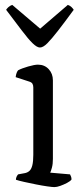

<svg xmlns="http://www.w3.org/2000/svg" viewBox="-20 -764 342 784"><path d="M202 0Q194 0 173 -3Q152 -6 127 -11Q102 -16 79.5 -21Q57 -26 45 -30Q45 -37 48 -43Q51 -49 54 -52L81 -57Q92 -59 100 -66Q108 -73 112 -89Q116 -105 116 -132V-407Q116 -416 112.5 -422Q109 -428 99 -431L44 -449Q45 -459 48 -466.5Q51 -474 54 -477Q69 -485 95 -492.5Q121 -500 135 -500Q162 -500 179 -481.5Q196 -463 196 -436V-115Q196 -94 192 -79.5Q188 -65 185 -59L266 -52Q268 -48 270 -43Q272 -38 272 -31Q267 -24 253.5 -17Q240 -10 226 -5Q212 0 202 0ZM143 -570Q131 -570 113 -587.5Q95 -605 69 -639.5Q43 -674 5 -724Q8 -729 14.5 -735Q21 -741 30 -744L144 -647L257 -744Q266 -741 272 -735Q278 -729 281 -724Q243 -672 216.5 -638Q190 -604 173 -587Q156 -570 143 -570Z"/></svg>

Font: Texturina Medium 12pt Light
Style: Regular
Weight: 300
Version: Version 1.002